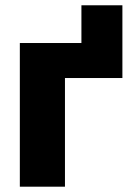

<svg xmlns="http://www.w3.org/2000/svg" viewBox="-20 -703 498 723"><path d="M286.6 -541V-683.1H440.9V-541ZM440.9 -541V-409.2H224.6V0H54.7V-541Z"/></svg>

Font: Inter 17pt ExtraBold
Style: Regular
Weight: 800
Version: Version 4.001;git-66647c0bb